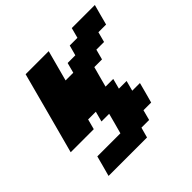

<svg xmlns="http://www.w3.org/2000/svg" viewBox="-187 -802 1103 1103"><g transform="rotate(-45 365.0 -250.0)"><path d="M91.3 125H403.8L420.9 62.5H483.4L500 0H562.5Q568.4 -21 579.6 -62.5Q590.8 -104 596.2 -125H533.7L550.3 -187.5H487.8L504.4 -250H441.9Q447.3 -270.5 458.5 -312.3Q469.7 -354 475.6 -375H538.1L554.7 -437.5H617.2L633.8 -500H696.3Q701.7 -520.5 712.9 -562.3Q724.1 -604 730 -625H542.5L525.9 -562.5H463.4L446.3 -500H383.8L367.2 -437.5H304.7L355 -625H167.5Q145.5 -542 100.8 -375Q56.2 -208 33.7 -125H221.2L237.8 -187.5H300.3L283.7 -125H346.2Q340.8 -104 329.6 -62.5Q318.4 -21 312.5 0H125Q119.6 21 108.4 62.5Q97.2 104 91.3 125Z"/></g></svg>

Font: Faithful 32x
Style: SemiboldOblique
Weight: 400
Foundry: Faithful Resource Pack
Version: Version 1.0; January 27, 2023